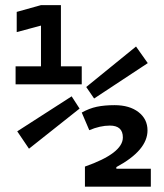

<svg xmlns="http://www.w3.org/2000/svg" viewBox="-20 -713 626 734"><path d="M304.7 0.5V-76.2Q449.7 -127 449.7 -187.5Q449.7 -232.9 399.9 -232.9Q362.8 -232.9 321.3 -215.3L292.5 -282.7Q321.3 -298.8 350.3 -304.9Q379.4 -311 418 -311Q475.1 -311 509.5 -284.4Q543.9 -257.8 543.9 -214.4Q543.9 -138.2 424.8 -74.2V-67.9H556.6V0.5ZM39.6 -390.6V-459.5H136.7V-615.2L43.9 -590.3V-667.5L136.7 -693.4H212.9V-459.5H292.5V-390.6ZM90.8 -144.5 45.9 -210.9 253.9 -344.7 284.2 -297.9ZM339.8 -336.4 309.6 -380.4 500 -535.2 544.9 -471.7Z"/></svg>

Font: CaskaydiaCove NFP
Style: Regular
Weight: 400
Designer: Aaron Bell
Foundry: Saja Typeworks
Version: Version 2111.001; VTT 6.35;Nerd Fonts 3.1.1